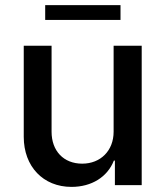

<svg xmlns="http://www.w3.org/2000/svg" viewBox="-20 -725 648 752"><path d="M425 -209C425 -135 374 -84 302 -84C229 -84 182 -134 182 -209V-546H73V-189C73 -73 149 7 260 7C339 7 401 -32 426 -96H430V0H535V-546H425ZM157 -647H452V-705H157Z"/></svg>

Font: Wafeq Medium
Style: Regular
Weight: 500
Designer: Rasmus Andersson & Azza Alameddine
Foundry: Google & TypeTogether
Version: Version 3.000;January 28, 2025;FontCreator 15.0.0.3014 64-bi